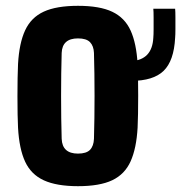

<svg xmlns="http://www.w3.org/2000/svg" viewBox="-20 -630 623 660"><path d="M248 10Q175 10 131 -10Q87 -30 66.5 -74Q46 -118 42 -191Q41 -208 40.5 -237Q40 -266 40 -299Q40 -332 40.5 -361.5Q41 -391 42 -410Q46 -482 66.5 -526Q87 -570 130.5 -590Q174 -610 248 -610Q323 -610 366 -589.5Q409 -569 429 -525Q449 -481 453 -410Q454 -393 454.5 -364Q455 -335 455 -302Q455 -269 454.5 -239.5Q454 -210 453 -191Q449 -120 429 -75.5Q409 -31 366 -10.5Q323 10 248 10ZM248 -102Q277 -102 289.5 -115Q302 -128 303 -153Q305 -222 305 -300.5Q305 -379 303 -448Q302 -472 289.5 -485Q277 -498 248 -498Q194 -498 192 -448Q190 -379 190 -300Q190 -221 192 -153Q194 -102 248 -102ZM431 -352Q420 -352 408 -352.5Q396 -353 387 -354V-421Q398 -420 409 -419.5Q420 -419 431 -420Q503 -424 507 -500Q508 -510 508 -530Q508 -550 508 -570.5Q508 -591 507 -600H582Q583 -591 583 -570.5Q583 -550 583 -530Q583 -510 582 -500Q578 -421 542.5 -386.5Q507 -352 431 -352Z"/></svg>

Font: Big Shoulders Display Black
Style: Regular
Weight: 900
Designer: Patric King
Foundry: XO Type Co
Version: Version 1.000; ttfautohint (v1.8.2)